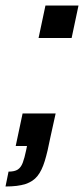

<svg xmlns="http://www.w3.org/2000/svg" viewBox="-57 -530 305 697"><path d="M-37 147 -26 93Q-4 93 7.5 85.5Q19 78 25.5 61Q32 44 38 15L41 0H0L25 -118H145L126 -32Q116 20 105.5 54.5Q95 89 79 109Q63 129 35.5 138Q8 147 -37 147ZM83 -392 108 -510H228L203 -392Z"/></svg>

Font: Saira ExtraCondensed
Style: Bold Italic
Weight: 700
Width: 2
Italic angle: -12°
Designer: Hector Gatti with collaboration of the Omnibus-Type team
Foundry: Omnibus-Type
Version: Version 1.101